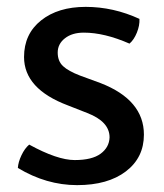

<svg xmlns="http://www.w3.org/2000/svg" viewBox="-20 -526 477 559"><path d="M32 -37Q33 -54 42.5 -74Q52 -94 65 -105Q147 -60 197.5 -60Q248 -60 273 -78.5Q298 -97 299 -126Q299 -172 234 -197L178 -219Q50 -267 50 -360Q50 -427 99.5 -466.5Q149 -506 229.5 -506Q310 -506 386 -471Q387 -452 378.5 -431Q370 -410 357 -399Q284 -431 224 -431Q190 -431 169 -414.5Q148 -398 148 -373Q148 -348 163.5 -333.5Q179 -319 213 -306L273 -284Q399 -235 399 -134Q399 -67 346.5 -27Q294 13 204.5 13Q115 13 32 -37Z"/></svg>

Font: Signika Negative
Style: Regular
Weight: 400
Designer: Anna Giedrys
Foundry: Anna Giedrys
Version: Version 1.001